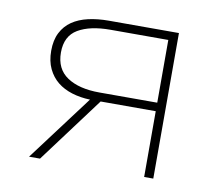

<svg xmlns="http://www.w3.org/2000/svg" viewBox="-60 -550 720 621"><g transform="rotate(10 300.0 -239.0)"><path d="M450 0V-216H269L108 0H72L234 -216Q202 -217 174.5 -225.5Q147 -234 127 -250Q107 -266 95 -291Q83 -316 83 -350Q83 -385 95.5 -409.5Q108 -434 130 -449Q152 -464 182.5 -471Q213 -478 250 -478H480V0ZM260 -244H450V-450H260Q193 -450 154 -427Q115 -404 115 -350Q115 -296 154 -270Q193 -244 260 -244Z"/></g></svg>

Font: Source Code Pro ExtraLight
Style: Regular
Weight: 200
Monospace: yes
Designer: Paul D. Hunt, Teo Tuominen
Foundry: Adobe Systems Incorporated
Version: Version 2.030;PS 1.000;hotconv 16.6.51;makeotf.lib2.5.65220